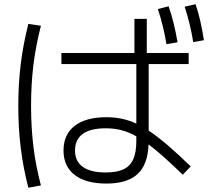

<svg xmlns="http://www.w3.org/2000/svg" viewBox="-20 -838 978 896"><path d="M276.4 -135.7Q276.4 -210.4 328.4 -250.7Q380.4 -291 476.6 -291Q514.6 -291 548.3 -283.9Q582 -276.9 616.2 -261.2V-539.1H266.6V-590.8H607.4V-750H665V-590.8H860.4V-539.1H673.8V-228.5Q713.4 -202.1 761 -161.6Q808.6 -121.1 870.1 -61.5L833 -22.5Q735.8 -117.2 673.3 -164.1Q669.9 -70.3 622.1 -25.9Q574.2 18.6 476.6 18.6Q380.4 18.6 328.4 -21.7Q276.4 -62 276.4 -135.7ZM65.4 -344.7Q65.4 -446.8 76.7 -538.6Q87.9 -630.4 112.3 -726.6L170.9 -717.8Q147 -624.5 136 -535.2Q125 -445.8 125 -344.7Q125 -242.7 136 -153.1Q147 -63.5 170.9 27.3L112.3 38.1Q87.9 -56.6 76.7 -148.4Q65.4 -240.2 65.4 -344.7ZM716.8 -795.9 766.6 -808.6Q780.3 -770.5 790 -730.7Q799.8 -690.9 808.6 -640.6L756.8 -631.8Q743.2 -715.3 716.8 -795.9ZM841.8 -806.6 892.6 -818.4Q905.8 -779.3 914.8 -739.7Q923.8 -700.2 931.6 -650.4L881.8 -641.6Q868.2 -725.6 841.8 -806.6ZM473.6 -33.2Q525.4 -33.2 556.4 -47.9Q587.4 -62.5 601.8 -94.7Q616.2 -127 616.2 -180.7V-201.7Q580.1 -222.2 545.9 -230.7Q511.7 -239.3 473.6 -239.3Q402.3 -239.3 366.2 -213.1Q330.1 -187 330.1 -135.7Q330.1 -85 366.5 -59.1Q402.8 -33.2 473.6 -33.2Z"/></svg>

Font: Pretendard Light
Style: Regular
Weight: 300
Designer: Base glyphs from Inter by Rasmus Andersson; Hangeul glyphs from Noto Sans CJK(Source Han Sans) by Jang Soo-young and Kan
Foundry: Kil Hyung-jin
Version: Version 1.309